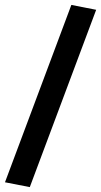

<svg xmlns="http://www.w3.org/2000/svg" viewBox="-43 -725 408 774"><path d="M77.1 29.3 -22.9 9.8 244.6 -705.1 344.7 -685.5Z"/></svg>

Font: Lapsus Pro (theguybrush.com)
Style: Bold
Weight: 700
Designer: Jose Roses
Version: Version 1.00 February 9, 2018, initial release